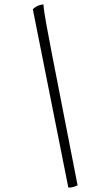

<svg xmlns="http://www.w3.org/2000/svg" viewBox="-20 -765 472 871"><path d="M290 86 129 -723Q134 -729 146 -736Q158 -743 177 -745Q179 -716 190 -656Q201 -596 217 -513L332 76Q325 79 314.5 82.5Q304 86 290 86Z"/></svg>

Font: Texturina 72pt 72pt ExtraLight
Style: Italic
Weight: 200
Italic angle: -11°
Designer: Guillermo Torres Carreño
Foundry: Omnibus-Type
Version: Version 1.002; ttfautohint (v1.8.3)